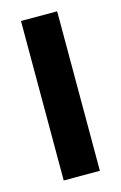

<svg xmlns="http://www.w3.org/2000/svg" viewBox="-86 -541 366 582"><g transform="rotate(-15 97.0 -250.0)"><path d="M40.5 0V-500.5H154V0Z"/></g></svg>

Font: Anek Tamil Condensed SemiBold
Style: Regular
Weight: 600
Width: 3
Designer: Aadarsh Rajan (Tamil), Yesha Goshar (Latin)
Foundry: Ek Type
Version: Version 1.003